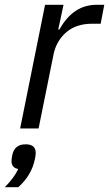

<svg xmlns="http://www.w3.org/2000/svg" viewBox="-48 -536 455 801"><path d="M59 66Q101 66 101 102Q101 111 98 126Q84 196 28 245H-28Q11 206 28 169Q0 164 0 136Q0 127 3 112Q12 66 59 66ZM113 0H36L140 -516H217L195 -413H200Q257 -516 355 -516H387L372 -437H336Q269 -437 227.5 -400.5Q186 -364 175 -307Z"/></svg>

Font: Aneliza
Style: Italic
Weight: 400
Italic angle: -11.31°
Designer: Mike Abbink, Paul van der Laan, Pieter van Rosmalen
Foundry: Bold Monday
Version: Version 3.0